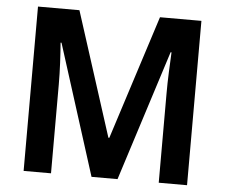

<svg xmlns="http://www.w3.org/2000/svg" viewBox="-51 -772 974 831"><g transform="rotate(5 436.0 -357.0)"><path d="M376 0 196 -567H192Q195 -530 197.5 -480.5Q200 -431 200 -385V0H81V-714H261L434 -175H438L611 -714H791V0H668V-388Q668 -432 670 -481Q672 -530 674 -567H670L489 0Z"/></g></svg>

Font: Noto Sans Bengali SemiCondensed SemiBold
Style: Regular
Weight: 600
Width: 4
Designer: Joana Ranito - Universal Thirst; Jelle Bosma - Monotype Design Team
Foundry: Universal Thirst ehf.
Version: Version 3.000; ttfautohint (v1.8.4.7-5d5b)